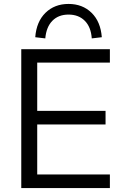

<svg xmlns="http://www.w3.org/2000/svg" viewBox="-20 -955 628 975"><path d="M88 0V-705H538V-637H169V-392H516V-323H169V-69H538V0ZM210 -760 159 -766Q165 -845 211 -890Q257 -935 328 -935Q399 -935 445 -890Q491 -845 497 -766L446 -760Q442 -818 410.5 -849.5Q379 -881 328 -881Q277 -881 246 -849.5Q215 -818 210 -760Z"/></svg>

Font: Mulish ExtraLight
Style: Regular
Weight: 400
Version: Version 3.603